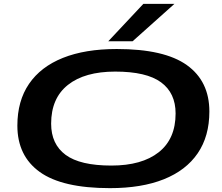

<svg xmlns="http://www.w3.org/2000/svg" viewBox="-20 -965 1148 995"><path d="M550 10Q303 10 186.5 -73.5Q70 -157 70 -314Q70 -442 130.5 -530.5Q191 -619 306 -665Q421 -711 585 -711Q832 -711 948.5 -627.5Q1065 -544 1065 -387Q1065 -259 1004.5 -170.5Q944 -82 829 -36Q714 10 550 10ZM557 -107Q715 -107 802.5 -176Q890 -245 890 -377Q890 -483 814.5 -538.5Q739 -594 577 -594Q419 -594 332 -525Q245 -456 245 -324Q245 -218 320 -162.5Q395 -107 557 -107ZM541 -751 723 -945H884L667 -751Z"/></svg>

Font: Georama ExtraExtended SemiBold
Style: Italic
Weight: 600
Width: 8
Italic angle: -9°
Designer: Jean-Baptiste Levee
Foundry: Production Type
Version: Version 1.000